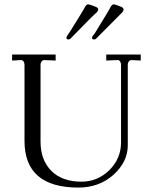

<svg xmlns="http://www.w3.org/2000/svg" viewBox="-20 -846 687 876"><path d="M35.2 -597.2H233.9V-569.8L185.1 -571.8H183.1Q174.3 -571.8 169.9 -565.9Q165 -559.6 165 -551.8V-199.2Q165 -115.7 214.8 -65.9Q263.7 -17.1 352.1 -17.1Q424.8 -17.1 479 -69.8Q532.2 -123 532.2 -195.8V-550.8Q532.2 -559.6 526.9 -566.9Q522 -573.2 514.2 -571.8L464.8 -569.8V-597.2H622.1V-569.8L583 -571.8H581.1Q572.3 -571.8 567.9 -565.9Q563 -559.6 563 -551.8V-183.1Q563 -107.9 498 -48.8Q432.1 9.8 337.9 9.8Q91.8 9.8 91.8 -203.1V-550.8Q91.8 -558.6 86.9 -566.9Q80.6 -573.2 73.2 -571.8L35.2 -569.8ZM300.8 -704.1Q366.7 -809.1 369.1 -816.9Q370.1 -817.9 371.6 -819.6Q373 -821.3 374 -822.5Q375 -823.7 376 -824.2Q377.9 -826.2 381.8 -826.2Q385.7 -826.2 398.9 -821.8Q417.5 -814.9 418.9 -814Q428.2 -809.6 428.2 -801.8Q428.2 -797.9 421.9 -790Q405.8 -777.3 301.8 -669.9Q299.3 -666 291 -666Q283.2 -666 283.2 -673.8Q283.2 -677.7 286.1 -682.1ZM411.1 -691.9Q484.9 -811 485.8 -816.9L493.2 -824.2Q495.1 -826.2 499 -826.2Q503.4 -826.2 515.1 -821.8Q533.7 -814.9 535.2 -814Q543.9 -809.6 543.9 -801.8Q543.9 -797.4 538.1 -790L418.9 -669.9Q416.5 -666 408.2 -666Q399.9 -666 399.9 -673.8Q399.9 -676.3 402.8 -682.1Z"/></svg>

Font: Unna Light
Style: Regular
Weight: 300
Designer: Jorge de Buen Unna
Foundry: Omnibus-Type
Version: Version 2.007;PS 002.007;hotconv 1.0.88;makeotf.lib2.5.64775